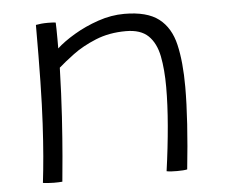

<svg xmlns="http://www.w3.org/2000/svg" viewBox="-44 -580 753 636"><g transform="rotate(-5 332.5 -261.5)"><path d="M138.5 6Q132.5 6.5 125 6.8Q117.5 7 110 7Q101 7 90.8 6.2Q80.5 5.5 74 4.5Q79 -37.5 83 -84.2Q87 -131 90.2 -190.8Q93.5 -250.5 95 -330.5Q96.5 -410.5 96.5 -519Q104 -520.5 114.2 -521.5Q124.5 -522.5 136.5 -522.5Q143 -522.5 150.2 -522.2Q157.5 -522 162.5 -521Q163 -515 163.2 -499.8Q163.5 -484.5 163.5 -466.8Q163.5 -449 163.5 -435Q186 -456 223 -478Q260 -500 303.8 -515Q347.5 -530 391 -530Q466.5 -530 505.5 -500Q544.5 -470 558 -412.2Q571.5 -354.5 571.5 -271Q571.5 -217 567 -147.5Q562.5 -78 554 1.5Q543 4 520 4Q510.5 4 501.5 3.5Q492.5 3 485.5 1.5Q496.5 -77 502.5 -147.8Q508.5 -218.5 508.5 -276Q508.5 -335 499.8 -379.2Q491 -423.5 465.8 -448Q440.5 -472.5 391.5 -472.5Q335.5 -472.5 290.5 -454Q245.5 -435.5 213.5 -411.5Q181.5 -387.5 163 -371Q160.5 -283 155.8 -208Q151 -133 146.2 -77.8Q141.5 -22.5 138.5 6Z"/></g></svg>

Font: Grandstander ExtraLight
Style: Regular
Weight: 200
Designer: Tyler Finck
Foundry: Etcetera Type Co
Version: Version 1.200; ttfautohint (v1.8.3)